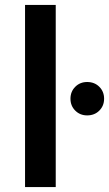

<svg xmlns="http://www.w3.org/2000/svg" viewBox="-20 -762 444 782"><path d="M82 -742H207V0H82ZM267 -360Q267 -389 286.5 -408.5Q306 -428 335 -428Q365 -428 384.5 -408.5Q404 -389 404 -360Q404 -331 384.5 -311.5Q365 -292 335 -292Q306 -292 286.5 -311.5Q267 -331 267 -360Z"/></svg>

Font: CMG Sans SemiBold
Style: Regular
Weight: 600
Designer: Julieta Ulanovsky
Foundry: Julieta Ulanovsky
Version: Version 7.200